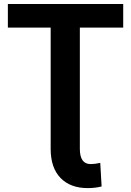

<svg xmlns="http://www.w3.org/2000/svg" viewBox="-20 -731 659 964"><path d="M490.2 205.1Q458.5 213.4 420.4 213.4Q333.5 213.4 284.2 162.8Q234.9 112.3 234.4 18.1V-592.3H19.5V-710.9H598.6V-592.3H380.9V16.6Q380.9 92.8 435.1 92.8Q456.5 92.8 483.4 86.9Z"/></svg>

Font: Roboto
Style: Bold
Weight: 700
Designer: Google
Version: Version 2.134; 2016; ttfautohint (v1.6)